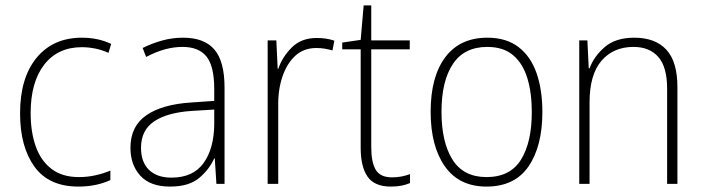

<svg xmlns="http://www.w3.org/2000/svg" viewBox="-20 -678 2596 708"><path d="M269 10Q160 10 107 -63.5Q54 -137 54 -260Q54 -391 115 -465Q176 -539 282 -539Q342 -539 390 -516L380 -483Q356 -494 331 -499Q306 -504 282 -504Q193 -504 143 -439.5Q93 -375 93 -261Q93 -192 111.5 -139Q130 -86 169.5 -55.5Q209 -25 271 -25Q302 -25 331.5 -31.5Q361 -38 387 -49V-14Q364 -3 334 3.5Q304 10 269 10Z M655 -539Q733 -539 770.5 -495.5Q808 -452 808 -355V0H778L772 -94H770Q751 -52 713.5 -21Q676 10 607 10Q534 10 497.5 -30Q461 -70 461 -133Q461 -212 519 -252.5Q577 -293 684 -300L770 -306V-349Q770 -434 741.5 -469.5Q713 -505 653 -505Q621 -505 588 -496Q555 -487 519 -468L506 -501Q540 -518 577.5 -528.5Q615 -539 655 -539ZM687 -269Q597 -263 548.5 -230.5Q500 -198 500 -133Q500 -80 529.5 -51.5Q559 -23 612 -23Q692 -23 730.5 -76.5Q769 -130 770 -219V-274Z M1148 -538Q1184 -538 1213 -528L1206 -492Q1192 -496 1177.5 -498.5Q1163 -501 1147 -501Q1100 -501 1069 -472.5Q1038 -444 1021.5 -395.5Q1005 -347 1006 -288V0H967V-529H999L1004 -424H1006Q1021 -468 1056 -503Q1091 -538 1148 -538Z M1426 -24Q1445 -24 1462 -27.5Q1479 -31 1492 -36V-3Q1478 3 1461 6.5Q1444 10 1421 10Q1361 10 1335.5 -26.5Q1310 -63 1310 -133V-496H1242V-521L1310 -531L1321 -658H1349V-529H1491V-496H1349V-135Q1349 -80 1365.5 -52Q1382 -24 1426 -24Z M1980 -265Q1980 -139 1929 -64.5Q1878 10 1774 10Q1673 10 1620.5 -64.5Q1568 -139 1568 -266Q1568 -395 1622 -467Q1676 -539 1777 -539Q1847 -539 1892 -504.5Q1937 -470 1958.5 -408.5Q1980 -347 1980 -265ZM1608 -266Q1608 -154 1648.5 -89.5Q1689 -25 1774 -25Q1861 -25 1901 -89Q1941 -153 1941 -265Q1941 -336 1924.5 -390Q1908 -444 1872 -474.5Q1836 -505 1777 -505Q1692 -505 1650 -442Q1608 -379 1608 -266Z M2319 -539Q2396 -539 2437 -495Q2478 -451 2478 -356V0H2440V-351Q2440 -431 2407.5 -468Q2375 -505 2316 -505Q2242 -505 2198 -454Q2154 -403 2154 -300V0H2116V-529H2146L2151 -426H2154Q2170 -470 2210 -504.5Q2250 -539 2319 -539Z"/></svg>

Font: Noto Sans Arabic UI SmCn XLt
Style: Regular
Weight: 200
Width: 4
Designer: Monotype Design Team, Nadine Chahine and Nizar Qandah
Foundry: Monotype Imaging Inc.
Version: Version 2.010; ttfautohint (v1.8.4.7-5d5b)